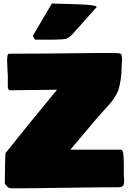

<svg xmlns="http://www.w3.org/2000/svg" viewBox="-20 -1029 721 1067"><path d="M162.6 -830.1 268.1 -1009.3 361.8 -1006.8Q365.7 -1006.8 377.2 -1006.3Q388.7 -1005.9 402.1 -1005.4Q415.5 -1004.9 431.9 -1004.4Q448.2 -1003.9 463.1 -1002.7Q478 -1001.5 490.2 -999.8Q502.4 -998 510 -995.6Q517.6 -993.2 517.6 -990.2L385.3 -841.8Q377 -832.5 369.4 -826.7Q361.8 -820.8 356.2 -817.4Q350.6 -814 340.8 -812.3Q331.1 -810.5 325.4 -810.3Q319.8 -810.1 304.4 -809.6Q289.1 -809.1 279.8 -808.6H174.3ZM6.8 -7.8V-23.4Q6.8 -65.4 8.3 -122.6Q9.8 -179.7 11.7 -179.7Q12.2 -179.2 25.9 -196.8Q39.6 -214.4 76.9 -260.7Q114.3 -307.1 154.3 -356.4L296.9 -530.3Q252.4 -530.3 166 -528.8Q79.6 -527.3 35.2 -527.3Q27.8 -529.3 25.6 -534.9Q23.4 -540.5 23.4 -550.8V-609.4Q23.4 -614.3 21.5 -644.5Q19.5 -674.8 19.5 -691.4Q19.5 -730.5 29.3 -730.5Q195.3 -730.5 513.7 -734.4H617.2Q645.5 -734.4 651.9 -729.5Q658.2 -724.6 658.2 -697.3Q658.2 -690.4 657.2 -679.9Q656.2 -669.4 656.2 -668V-665Q656.2 -622.6 651.1 -589.1Q646 -555.7 639.4 -533.9Q632.8 -512.2 617.4 -488.8Q602.1 -465.3 590.3 -451.9Q578.6 -438.5 553.7 -411.4Q528.8 -384.3 512.7 -365.2L371.1 -197.3H652.3Q657.7 -197.3 661.1 -189.7Q664.6 -182.1 666 -166Q667.5 -149.9 667.7 -138.4Q668 -127 668 -105.5V-60.5Q668 -56.2 668.9 -43.2Q669.9 -30.3 669.9 -23.4Q669.9 -1 662.1 5.4Q654.3 11.7 632.8 11.7H621.1Q525.4 11.7 335.7 14.6Q146 17.6 50.8 17.6Q34.2 17.6 26.9 13.2Q19.5 8.8 6.8 -7.8Z"/></svg>

Font: Bowlby One SC
Style: Regular
Weight: 400
Width: 1
Version: Version 1.2